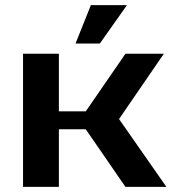

<svg xmlns="http://www.w3.org/2000/svg" viewBox="-20 -730 690 750"><path d="M315 -225H210V0H70V-520H210V-295H315L470 -520H620L445 -265L630 0H470ZM476 -710 370 -560H275L335 -710Z"/></svg>

Font: Prosto One
Style: Regular
Weight: 400
Designer: Pavel Emelyanov and Jovanny lemonad
Foundry: Pavel Emelyanov and Jovanny Lemonad
Version: Version 1.001